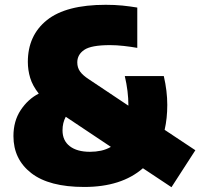

<svg xmlns="http://www.w3.org/2000/svg" viewBox="-20 -770 834 800"><path d="M331 9Q184.5 9 110.2 -48.8Q36 -106.5 36 -203Q36 -265.5 66.2 -311.2Q96.5 -357 141.5 -380Q115.5 -413 105.8 -445.5Q96 -478 96 -512Q96 -622.5 175.5 -686.2Q255 -750 420.5 -750Q458 -750 490.2 -746.8Q522.5 -743.5 552 -738.5V-570.5Q527.5 -575 496.5 -578.5Q465.5 -582 438.5 -582Q360 -582 331 -562.2Q302 -542.5 302 -510Q302 -488.5 313.5 -472.2Q325 -456 350.5 -439.5L514.5 -330L515 -331Q515 -389 500 -453H662.5Q677 -390.5 677 -333Q677 -277 666 -229L794 -144L694.5 10L575.5 -69Q486 9 331 9ZM240.5 -227Q240.5 -184 270.8 -160.8Q301 -137.5 355 -137.5Q379 -137.5 401 -142.2Q423 -147 442 -158L254 -283.5Q240.5 -258.5 240.5 -227Z"/></svg>

Font: Encode Sans SemiCondensed SemiCondensed Black
Style: Regular
Weight: 900
Width: 4
Designer: Multiple Designers
Foundry: Impallari Type
Version: Version 3.000; ttfautohint (v1.8.3) -l 8 -r 50 -G 200 -x 14 